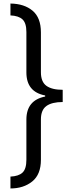

<svg xmlns="http://www.w3.org/2000/svg" viewBox="-20 -820 404 1084"><path d="M39 -800Q117 -799 164 -759.5Q211 -720 211 -637V-412Q211 -358 242 -335.5Q273 -313 334 -313V-244Q273 -244 242 -221.5Q211 -199 211 -146V82Q211 165 162 204.5Q113 244 39 244V177Q85 175 107 154.5Q129 134 129 82V-145Q129 -254 235 -275V-281Q129 -301 129 -411V-639Q129 -690 107 -710.5Q85 -731 39 -733Z"/></svg>

Font: Noto Sans Tamil Condensed
Style: Regular
Weight: 400
Width: 3
Designer: Jelle Bosma - Monotype Design Team
Foundry: Monotype Imaging Inc.
Version: Version 2.004; ttfautohint (v1.8.4.7-5d5b)